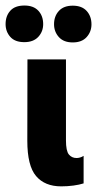

<svg xmlns="http://www.w3.org/2000/svg" viewBox="-68 -660 349 691"><path d="M152.3 10.7Q175.3 10.7 196.5 7.8Q217.8 4.9 232.9 0V-99.1Q227.1 -95.2 220.5 -93.3Q213.9 -91.3 207.5 -91.3Q190.4 -91.3 179.9 -104Q169.4 -116.7 169.4 -154.8V-446.3H30.8L30.3 -153.3Q30.3 -63.5 61.8 -26.4Q93.3 10.7 152.3 10.7ZM-47.9 -573.2Q-47.9 -546.4 -31 -527.3Q-14.2 -508.3 19.5 -508.3Q52.2 -508.3 69.8 -527.3Q87.4 -546.4 87.4 -573.2Q87.4 -602.5 70.1 -621.3Q52.7 -640.1 20 -640.1Q-14.2 -640.1 -31 -621.3Q-47.9 -602.5 -47.9 -573.2ZM126.5 -572.8Q126.5 -545.9 143.8 -526.6Q161.1 -507.3 193.8 -507.3Q226.6 -507.3 243.9 -526.6Q261.2 -545.9 261.2 -572.3Q261.2 -601.6 243.9 -620.6Q226.6 -639.6 193.8 -639.6Q161.1 -639.6 143.8 -620.6Q126.5 -601.6 126.5 -572.8Z"/></svg>

Font: Roboto Flex Super Cond Bold
Style: Regular
Weight: 700
Width: 3
Designer: Berlow after Robertson
Foundry: Google
Version: Version 3.000